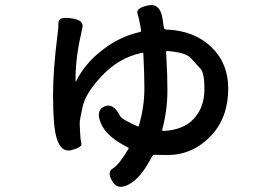

<svg xmlns="http://www.w3.org/2000/svg" viewBox="-20 -640 1040 742"><path d="M489 66Q438 100 415 62Q392 25 415.5 11.5Q439 -2 476 -64Q479 -68 475 -70Q396 -109 373 -157Q347 -211 382 -228Q417 -245 444 -192Q450 -179 511 -152Q516 -150 517 -155Q538 -227 538 -300Q538 -329 537 -358L534 -432Q534 -437 529 -436Q438 -417 370 -343Q309 -277 299 -226Q293 -196 290.5 -184.5Q288 -173 288 -161.5Q288 -150 290 -121Q291 -99 294.5 -85Q298 -71 257 -60Q216 -49 199 -106Q185 -151 185 -273Q185 -370 202 -503Q206 -531 206 -554Q207 -577 257 -569Q307 -562 298 -531Q297 -526 291 -498Q271 -408 272 -327Q272 -322 274 -326Q310 -398 380 -450Q446 -500 520 -516Q526 -517 525 -523L522 -542Q517 -570 511 -589Q506 -609 552 -619Q599 -629 608 -568L613 -534Q614 -526 622 -526Q731 -522 798 -457Q862 -395 862 -298Q862 -187 797 -117Q726 -41 628 -41Q597 -41 576 -42Q571 -42 565 -31Q529 39 489 66ZM607 -139Q606 -134 611 -134Q688 -137 729 -181Q770 -225 770 -296Q770 -357 756 -373Q736 -395 716 -417Q697 -437 627 -443Q622 -443 622 -438L626 -352Q627 -321 627 -290Q627 -215 607 -139Z"/></svg>

Font: Resource Han Rounded CN Medium
Style: Regular
Weight: 500
Designer: Cyano Hao (round all glyphs); Ryoko NISHIZUKA 西塚涼子 (kana, bopomofo & ideographs); Paul D. Hunt (Latin, Greek & Cyrillic)
Foundry: Cyano Hao
Version: 0.990